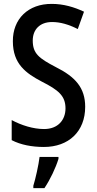

<svg xmlns="http://www.w3.org/2000/svg" viewBox="-20 -744 496 985"><path d="M417 -196C417 -294 366 -350 266 -400C180 -445 148 -469 148 -536C148 -592 184 -631 247 -631C289 -631 331 -619 379 -595L411 -684C360 -708 305 -724 246 -724C125 -725 45 -647 46 -532C46 -416 113 -368 195 -325C280 -282 316 -252 316 -188C316 -129 278 -82 206 -82C151 -82 90 -101 40 -128V-25C86 -1 144 10 205 10C333 10 417 -70 417 -196ZM280 71V61H183C178 103 162 174 151 209V221H208C237 178 266 117 280 71Z"/></svg>

Font: Noto Sans Gujarati Condensed Medium
Style: Regular
Weight: 500
Width: 3
Designer: Jelle Bosma - Monotype Design Team, Universal Thirst
Foundry: Monotype Imaging Inc.
Version: Version 2.106